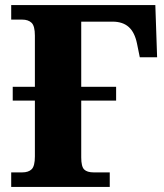

<svg xmlns="http://www.w3.org/2000/svg" viewBox="-20 -734 643 754"><path d="M24 -57H67Q92 -57 104.5 -69.5Q117 -82 117 -120V-339H30V-393H117V-594Q117 -632 104 -644.5Q91 -657 67 -657H24V-714H590L597 -509H529L518 -563Q509 -607 485.5 -628Q462 -649 422 -649H299V-393H436V-339H299V-116Q299 -80 310.5 -68.5Q322 -57 348 -57H411V0H24Z"/></svg>

Font: Noto Serif ExtraBold
Style: Regular
Weight: 800
Designer: Monotype Design Team
Foundry: Monotype Imaging Inc.
Version: Version 1.001